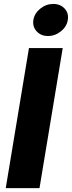

<svg xmlns="http://www.w3.org/2000/svg" viewBox="-20 -977 373 997"><path d="M305.7 -727.5 185.1 0H9.8L130.4 -727.5ZM229 -790Q192.4 -790 170.2 -814.5Q147.9 -838.9 153.3 -873.5Q159.2 -908.2 189.5 -932.4Q219.7 -956.5 256.8 -956.5Q293.5 -956.5 315.7 -932.4Q337.9 -908.2 332 -873.5Q326.7 -838.9 296.4 -814.5Q266.1 -790 229 -790Z"/></svg>

Font: Inter Extra Bold
Style: Italic
Weight: 800
Italic angle: -9.39999°
Designer: Rasmus Andersson
Foundry: rsms
Version: Version 4.000;git-3c8e0fc